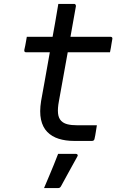

<svg xmlns="http://www.w3.org/2000/svg" viewBox="-20 -720 640 981"><path d="M117 -532H545Q550 -532 552.5 -529Q555 -526 554 -521Q552 -509 550 -498Q548 -487 546.5 -476Q545 -465 542 -453H113Q112 -453 109.5 -453.5Q107 -454 106 -455.5Q105 -457 104.5 -459Q104 -461 104 -464Q107 -476 109 -487Q111 -498 113 -509Q115 -520 117 -532ZM475 -80Q472 -63 469.5 -45.5Q467 -28 463 -11Q462 -5 458.5 -2.5Q455 0 450 0Q447 0 436.5 0Q426 0 411.5 0Q397 0 383 0Q369 0 358 0Q315 0 280 -11Q245 -22 221.5 -46Q198 -70 189.5 -109Q181 -148 190 -204Q199 -254 208 -303.5Q217 -353 225.5 -402Q234 -451 243 -500.5Q252 -550 261 -600Q265 -625 269.5 -650Q274 -675 278 -700Q299 -700 319 -700Q339 -700 359 -700Q362 -700 364 -698.5Q366 -697 367 -694.5Q368 -692 368 -689Q357 -629 346.5 -568.5Q336 -508 325 -447Q314 -386 303 -325Q292 -264 281 -203Q274 -166 276.5 -141Q279 -116 293 -102Q305 -90 325 -85Q345 -80 374 -80Q387 -80 402.5 -80Q418 -80 433 -80Q448 -80 461 -80ZM277 66Q294 66 309 66Q324 66 338.5 66Q353 66 367 66Q373 66 376 70Q379 74 375 80Q359 109 346.5 131.5Q334 154 321.5 177Q309 200 292 231Q290 235 286.5 238Q283 241 276 241Q262 241 244 241Q226 241 205 241Q219 208 231 179.5Q243 151 254.5 123Q266 95 277 66Z"/></svg>

Font: RecMonoLinear Nerd Font Mono
Style: Italic
Weight: 400
Italic angle: -10°
Monospace: yes
Version: Version 1.085; ttfautohint (v1.8.4.7-5d5b);Nerd Fonts 3.2.1